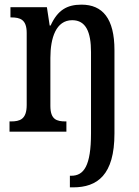

<svg xmlns="http://www.w3.org/2000/svg" viewBox="-20 -567 597 827"><path d="M281 240H295C399 240 473 187 473 8V-351C473 -487 422 -547 331 -547C268 -547 228 -523 198 -457H194L182 -536H25V-492H28C67 -492 95 -483 95 -425V-115C95 -53 66 -44 27 -44H21V0H266V-44H263C224 -44 197 -52 197 -111V-318C197 -403 221 -480 291 -480C350 -480 372 -429 372 -343V7C372 148 341 190 287 190H281Z"/></svg>

Font: Noto Serif Georgian Condensed Medium
Style: Regular
Weight: 500
Width: 3
Designer: Monotype Design Team, Akaki Razmadze
Foundry: Google LLC
Version: Version 2.003